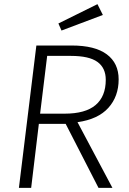

<svg xmlns="http://www.w3.org/2000/svg" viewBox="-20 -904 619 924"><path d="M551 -522Q551 -440 501.5 -385Q452 -330 353 -316L521 0H454L296 -308H167L130 0H71L155 -685H325Q437 -685 494 -642.5Q551 -600 551 -522ZM173 -357H291Q391 -357 440 -398.5Q489 -440 489 -520Q489 -577 449 -606Q409 -635 321 -635H207ZM261 -791 449 -884 475 -832 276 -757Z"/></svg>

Font: Glekhifnjqigglhiwekvrgaqftz
Style: Regular
Weight: 300
Italic angle: -8°
Designer: Carrois Corporate & Edenspiekermann
Foundry: Carrois Corporate GbR & Edenspiekermann AG
Version: Version 2.001